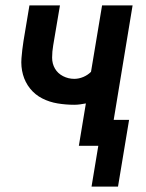

<svg xmlns="http://www.w3.org/2000/svg" viewBox="-20 -540 540 711"><path d="M319 151 344 0H272L298 -157Q287 -155 276.5 -153.5Q266 -152 255 -152Q224 -152 193.5 -157Q163 -162 136.5 -175.5Q110 -189 91.5 -212Q73 -235 65 -264Q57 -293 59.5 -324.5Q62 -356 67 -388L89 -520H202L177 -372Q173 -349 173 -326.5Q173 -304 183.5 -286Q194 -268 213.5 -258Q233 -248 255 -248Q272 -248 288.5 -255Q305 -262 317 -274L358 -520H471L401 -96H458L417 151Z"/></svg>

Font: Iosevka
Style: Bold Italic
Weight: 700
Italic angle: -9°
Monospace: yes
Designer: Belleve Invis
Foundry: Belleve Invis
Version: Version 32.5.0; ttfautohint (v1.8.4)